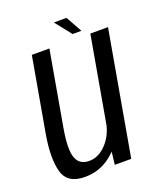

<svg xmlns="http://www.w3.org/2000/svg" viewBox="-132 -781 720 868"><g transform="rotate(-20 227.5 -347.0)"><path d="M271 0 278 -61Q272 -55 266 -49.5Q206.5 5.5 126.5 5.5Q42 5.5 24 -60.8Q6 -127 25.5 -238.5L88.5 -595.5H173L110.5 -240Q92.5 -139 107.2 -97.5Q122 -56 169 -56Q215 -56 252.5 -96.5Q285.5 -132 297 -181.5L370 -595.5H455L350 0ZM294 -621 232 -699H293L336.5 -621Z"/></g></svg>

Font: Anybody
Style: Italic
Weight: 400
Italic angle: -10°
Designer: Tyler Finck
Foundry: Etcetera Type Company
Version: Version 1.010; ttfautohint (v1.8.3) -l 8 -r 50 -G 200 -x 14 